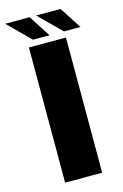

<svg xmlns="http://www.w3.org/2000/svg" viewBox="-162 -871 595 926"><g transform="rotate(-15 135.5 -407.5)"><path d="M43.5 0V-675H228.5V0ZM227 -706 117 -815H239L309.5 -706ZM72.5 -706 -37.5 -815H84.5L155 -706Z"/></g></svg>

Font: Anybody ExtraBold
Style: Regular
Weight: 800
Designer: Tyler Finck
Foundry: Etcetera Type Company
Version: Version 1.010; ttfautohint (v1.8.3) -l 8 -r 50 -G 200 -x 14 